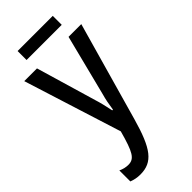

<svg xmlns="http://www.w3.org/2000/svg" viewBox="-271 -884 938 938"><g transform="rotate(-45 197.5 -415.5)"><path d="M325 -841H82V-779H325ZM395 -714H307L227 -398C219 -370 214 -344 209 -309H204C196 -348 189 -377 181 -402L89 -714H1L161 -207C130 -93 113 -65 72 -65C54 -65 38 -69 21 -77V-1C39 6 58 10 80 10C165 10 205 -43 250 -202Z"/></g></svg>

Font: Noto Sans UI Condensed
Style: Regular
Weight: 400
Width: 3
Designer: Monotype Design Team
Foundry: Monotype Imaging Inc.
Version: Version 1.901